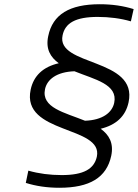

<svg xmlns="http://www.w3.org/2000/svg" viewBox="-20 -722 652 908"><path d="M208 -551C195 -490 219 -451 258 -423C184 -406 139 -364 125 -298C80 -86 469 -129 438 19C425 77 376 106 272 106C216 106 163 99 114 85L102 143C150 158 202 166 261 166C404 166 484 118 506 15C519 -46 495 -85 456 -113C530 -131 574 -173 588 -238C634 -450 244 -407 276 -555C288 -613 337 -642 442 -642C497 -642 551 -635 599 -621L612 -679C564 -694 511 -702 452 -702C309 -702 229 -654 208 -551ZM193 -301C203 -346 247 -382 332 -385C428 -346 539 -324 520 -235C510 -190 466 -154 382 -151C286 -190 174 -212 193 -301Z"/></svg>

Font: LT Wave Mono Light
Style: Italic
Weight: 300
Designer: Daniel Lyons
Version: Version 2.5 (Glyphs App)